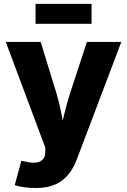

<svg xmlns="http://www.w3.org/2000/svg" viewBox="-20 -758 653 986"><path d="M55.7 192.9 89.4 67.9 116.2 72.8Q146 80.1 167.7 76.4Q189.5 72.8 201.2 59.3Q212.9 45.9 212.4 23.9L212.9 1L9.8 -542.5H189L270 -278.8Q286.1 -224.6 296.1 -170.2Q306.2 -115.7 319.3 -54.2H283.2Q296.4 -115.7 309.6 -170.7Q322.8 -225.6 339.8 -278.8L426.3 -542.5H603L375 59.1Q358.4 103.5 331.8 137Q305.2 170.4 264.4 189Q223.6 207.5 164.6 207.5Q133.3 207.5 104.5 203.6Q75.7 199.7 55.7 192.9ZM450.2 -738.3V-635.7H162.6V-738.3Z"/></svg>

Font: Inter 16pt ExtraBold
Style: Regular
Weight: 800
Version: Version 4.001;git-66647c0bb